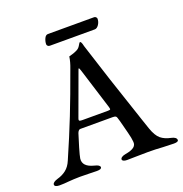

<svg xmlns="http://www.w3.org/2000/svg" viewBox="-142 -907 989 1036"><g transform="rotate(-20 352.5 -389.5)"><path d="M-3 -9Q-3 -23 27 -32Q56 -40 77.5 -57Q99 -74 112 -105Q164 -224 204.5 -326.5Q245 -429 294 -565Q308 -601 312 -631Q341 -638 360 -648Q372 -654 379.5 -666.5Q387 -679 389 -682Q395 -686 398 -680Q401 -675 403 -668Q405 -661 406 -656Q466 -465 563 -178L583 -119Q599 -73 621 -55Q643 -37 678 -30Q693 -27 700.5 -21Q708 -15 708 -7Q708 4 682 4L620 2Q577 -1 535 -1L467 0Q447 1 414 1Q402 1 394.5 -2.5Q387 -6 387 -12Q387 -19 395.5 -24.5Q404 -30 417 -32Q452 -38 467 -50Q482 -62 479 -82Q478 -100 468.5 -136.5Q459 -173 450 -208Q448 -213 443 -231Q441 -238 436 -240.5Q431 -243 419 -243H234Q224 -243 217 -226Q207 -196 194 -151.5Q181 -107 179 -93Q173 -47 238 -31Q268 -24 268 -11Q268 1 241 1Q216 1 201 0L144 -1Q129 -1 109 0Q89 1 79 2Q51 5 25 5Q13 5 5 1.5Q-3 -2 -3 -9ZM408 -284Q414 -284 418 -285Q422 -286 422 -289Q422 -290 420 -300L346 -537Q341 -553 338 -553Q336 -553 331 -538L244 -300L242 -292Q242 -287 247 -285.5Q252 -284 262 -284ZM217 -735Q217 -751 224.5 -767.5Q232 -784 245 -784H510Q516 -784 520.5 -779.5Q525 -775 525 -770Q525 -752 514.5 -736.5Q504 -721 491 -721H233Q226 -721 221.5 -725.5Q217 -730 217 -735Z"/></g></svg>

Font: EB Garamond Medium
Style: Regular
Weight: 500
Designer: Georg Duffner and Octavio Pardo
Foundry: Georg Duffner
Version: Version 1.000